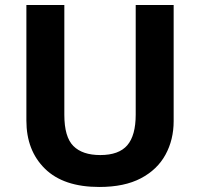

<svg xmlns="http://www.w3.org/2000/svg" viewBox="-20 -734 796 764"><path d="M671 -252Q671 -178 638.5 -118.5Q606 -59 540.5 -24.5Q475 10 375 10Q233 10 159 -62.5Q85 -135 85 -254V-714H236V-277Q236 -189 272 -153Q308 -117 379 -117Q453 -117 486.5 -156Q520 -195 520 -278V-714H671Z"/></svg>

Font: Noto Naskh Arabic
Style: Regular
Weight: 400
Designer: Monotype Design Team, David Williams, Mohamad Dakak and Nizar Qandah
Foundry: Monotype Imaging Inc.
Version: Version 2.013